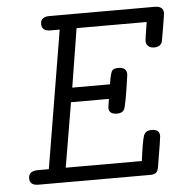

<svg xmlns="http://www.w3.org/2000/svg" viewBox="-47 -657 672 702"><g transform="rotate(-5 289.0 -305.5)"><path d="M34.2 -25.9Q34.2 -52.7 67.9 -53.2H108.9L192.9 -558.1H160.2Q127 -558.1 127 -584Q127 -610.8 160.2 -610.8H545.9Q578.1 -610.8 578.1 -585Q578.1 -581.1 570.1 -533Q562 -484.9 561 -481Q554.2 -462.9 530.8 -462.9Q518.6 -462.9 510.3 -470Q502 -477.1 502 -487.8Q502 -497.6 512.2 -558.1H254.9L220.2 -342.8H358.9Q364.7 -386.7 373 -394Q378.9 -399.9 394 -399.9Q424.8 -399.9 424.8 -373Q408.7 -256.8 400.9 -245.1Q394 -233.9 376 -233.9H375Q345.2 -233.9 345.2 -257.8Q345.2 -259.8 350.1 -290H210.9L170.9 -53.2H450.2Q460 -128.4 466.6 -145.8Q473.1 -163.1 494.1 -163.1H497.1Q524.9 -163.1 524.9 -138.2Q524.9 -131.3 507.8 -29.8Q504.9 -10.7 497.6 -5.4Q490.2 0 475.1 0H65.9Q34.2 0 34.2 -25.9Z"/></g></svg>

Font: CMU Typewriter Text
Style: LightOblique
Weight: 200
Italic angle: -9.46001°
Version: Version 0.7.0